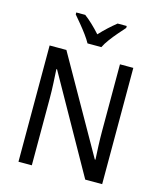

<svg xmlns="http://www.w3.org/2000/svg" viewBox="-135 -1135 960 1139"><g transform="rotate(15 345.0 -565.0)"><path d="M602 -93H498L167 -682H163Q165 -645 167.5 -598.5Q170 -552 170 -506V-93H88V-807H191L522 -223H526Q524 -254 522 -304Q520 -354 520 -395V-807H602ZM302 -877Q290 -899 270.5 -925.5Q251 -952 229.5 -978Q208 -1004 190 -1025V-1037H245Q268 -1020 294 -995.5Q320 -971 344 -944Q370 -972 394 -994Q418 -1016 444 -1037H500V-1025Q483 -1006 460.5 -980Q438 -954 418 -927Q398 -900 387 -877Z"/></g></svg>

Font: Noto Sans Telugu UI SemiCondensed
Style: Regular
Weight: 400
Width: 4
Designer: Jelle Bosma - Monotype Design Team
Foundry: Monotype Imaging Inc.
Version: Version 2.005; ttfautohint (v1.8.4.7-5d5b)